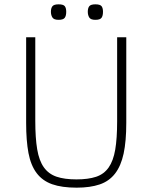

<svg xmlns="http://www.w3.org/2000/svg" viewBox="-20 -847 700 882"><path d="M560.1 -282.2Q560.1 -198.2 547.9 -141.4Q535.6 -84.5 508.5 -49.6Q481.4 -14.6 438 0.2Q394.5 15.1 332 15.1Q264.2 15.1 219.5 -0.7Q174.8 -16.6 148.2 -52Q121.6 -87.4 110.8 -144Q100.1 -200.7 100.1 -282.2V-675.8H142.1V-292Q142.1 -212.9 150.9 -160.9Q159.7 -108.9 181.4 -78.4Q203.1 -47.9 239.5 -35.4Q275.9 -22.9 331.1 -22.9Q385.3 -22.9 421.4 -34.9Q457.5 -46.9 479 -77.4Q500.5 -107.9 509.3 -159.4Q518.1 -210.9 518.1 -290V-675.8H560.1ZM453.1 -793Q453.1 -774.4 446.3 -765.1Q439.5 -755.9 418 -755.9Q396.5 -755.9 389.9 -766.8Q383.3 -777.8 383.3 -793Q383.3 -809.6 390.1 -818.4Q397 -827.1 418 -827.1Q439.9 -827.1 446.5 -818.6Q453.1 -810.1 453.1 -793ZM284.2 -793Q284.2 -774.4 277.3 -765.1Q270.5 -755.9 249 -755.9Q227.5 -755.9 220.7 -766.8Q213.9 -777.8 213.9 -793Q213.9 -809.6 220.9 -818.4Q228 -827.1 249 -827.1Q271 -827.1 277.6 -818.6Q284.2 -810.1 284.2 -793Z"/></svg>

Font: Clear Sans Thin
Style: Regular
Weight: 250
Foundry: Intel Corporation
Version: Version 1.00